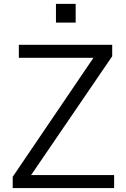

<svg xmlns="http://www.w3.org/2000/svg" viewBox="-20 -960 645 980"><path d="M44.9 0ZM44.9 -57.6 457 -665H76.2V-731.4H552.7V-672.9L138.7 -66.4H562.5V0H44.9ZM265.6 -844.7V-940.4H366.2V-844.7Z"/></svg>

Font: Batunionen A1
Style: Regular
Weight: 400
Designer: HanYang I&C Co.,Ltd.
Foundry: HanYang I&C Co.,Ltd.
Version: Version 2.50; ttfautohint (v1.6)